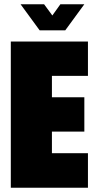

<svg xmlns="http://www.w3.org/2000/svg" viewBox="-20 -886 465 906"><path d="M31 -690H395V-528H225V-427H378V-265H225V-163H395V0H31ZM77 -866H188L227 -813L265 -866H378L288 -743H167Z"/></svg>

Font: Decalotype Black
Style: Regular
Weight: 900
Designer: Alfredo Marco Pradil
Foundry: Alfredo Marco Pradil
Version: Version 1.0